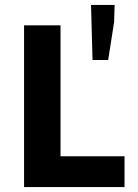

<svg xmlns="http://www.w3.org/2000/svg" viewBox="-20 -754 558 774"><path d="M77 0V-652H224V-124H482V0ZM353 -512 347 -734H442L440 -665L416 -512Z"/></svg>

Font: Font
Style: ¶
Weight: 700
Designer: Paul D. Hunt
Foundry: Adobe Systems Incorporated
Version: Version 3.000